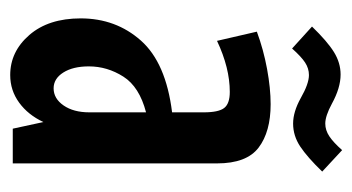

<svg xmlns="http://www.w3.org/2000/svg" viewBox="-177 -508 690 376"><g transform="rotate(90 168.0 -320.0)"><path d="M219 -60Q205 -30 181 -12.5Q157 5 127 5Q81 5 48.5 -32.5Q16 -70 16 -133Q16 -202 59.5 -251Q103 -300 200 -312V-374Q200 -403 191.5 -414Q183 -425 160 -425Q113 -425 60 -400L42 -478Q77 -491 115 -498Q153 -505 184 -505Q238 -505 269 -481.5Q300 -458 300 -400V0H232ZM153 -80Q173 -80 186.5 -99.5Q200 -119 200 -150V-261Q150 -248 130 -216.5Q110 -185 110 -149Q110 -118 122 -99Q134 -80 153 -80ZM126 -642Q152 -642 183 -625Q207 -612 222 -612Q235 -612 247 -620Q259 -628 274 -645L316 -606Q288 -577 267 -563Q246 -549 222 -549Q199 -549 172 -564Q144 -580 127 -580Q114 -580 102.5 -572.5Q91 -565 75 -547L32 -586Q61 -616 82 -629Q103 -642 126 -642Z"/></g></svg>

Font: Piscolabis
Style: Regular
Weight: 400
Designer: Ariel Martín Pérez
Foundry: Tunera Type Foundry
Version: Version 1.000